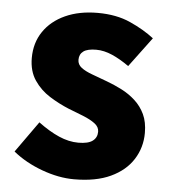

<svg xmlns="http://www.w3.org/2000/svg" viewBox="-47 -626 603 683"><g transform="rotate(5 255.0 -284.5)"><path d="M242 14Q187 14 127 -8Q67 -30 23 -66L102 -177Q141 -148 176.5 -132.5Q212 -117 246 -117Q281 -117 297 -129Q313 -141 313 -162Q313 -179 297 -191Q281 -203 255 -213.5Q229 -224 200 -235Q166 -249 132.5 -270Q99 -291 77 -323.5Q55 -356 55 -403Q55 -457 82.5 -497.5Q110 -538 159.5 -560.5Q209 -583 275 -583Q342 -583 392 -560.5Q442 -538 478 -510L399 -404Q368 -426 338.5 -439Q309 -452 281 -452Q250 -452 235.5 -441.5Q221 -431 221 -411Q221 -394 235.5 -383Q250 -372 275 -363Q300 -354 329 -343Q356 -333 382.5 -319.5Q409 -306 431 -286Q453 -266 466 -238.5Q479 -211 479 -172Q479 -120 452 -77.5Q425 -35 372.5 -10.5Q320 14 242 14Z"/></g></svg>

Font: Noto Sans JP Thin Black
Style: Regular
Weight: 900
Version: Version 2.004-H2;hotconv 1.0.118;makeotfexe 2.5.65603